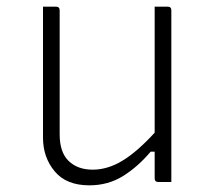

<svg xmlns="http://www.w3.org/2000/svg" viewBox="-20 -546 640 576"><path d="M148 -526Q159 -526 159 -515V-143Q159 -89 186 -63Q213 -37 258 -37Q303 -37 347.5 -64Q392 -91 444 -148V-526H483Q494 -526 494 -515V0H455Q444 0 444 -11V-91H432Q393 -45 348.5 -17.5Q304 10 248 10Q179 10 144 -32Q109 -74 109 -133V-526Z"/></svg>

Font: Recursive Mn Lnr St Lt
Style: Regular
Weight: 300
Monospace: yes
Version: Version 1.079;hotconv 1.0.112;makeotfexe 2.5.65598; ttfautoh